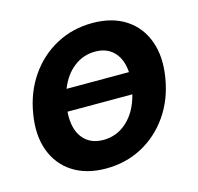

<svg xmlns="http://www.w3.org/2000/svg" viewBox="-85 -616 741 718"><g transform="rotate(-15 286.0 -257.5)"><path d="M241.7 11.7Q165.5 11.7 113.3 -22Q61 -55.7 38.8 -116.2Q16.6 -176.8 30.3 -257.3Q43.5 -337.4 85.7 -398.4Q127.9 -459.5 191.4 -493.4Q254.9 -527.3 331.1 -527.3Q407.7 -527.3 459.7 -493.4Q511.7 -459.5 533.7 -398.4Q555.7 -337.4 542 -257.3Q528.8 -177.2 486.8 -116.7Q444.8 -56.2 381.6 -22.2Q318.4 11.7 241.7 11.7ZM259.3 -94.2Q312 -94.2 351.6 -130.6Q391.1 -167 407.2 -231H156.2Q151.4 -166.5 179.2 -130.4Q207 -94.2 259.3 -94.2ZM174.8 -314.5H416.5Q413.1 -364.7 386.2 -393.1Q359.4 -421.4 313.5 -421.4Q267.6 -421.4 231.2 -393.3Q194.8 -365.2 174.8 -314.5Z"/></g></svg>

Font: Inter Display Semi Bold
Style: Italic
Weight: 600
Italic angle: -9.39999°
Designer: Rasmus Andersson
Foundry: rsms
Version: Version 4.000;git-4fc901f